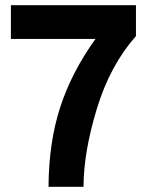

<svg xmlns="http://www.w3.org/2000/svg" viewBox="-20 -720 581 740"><path d="M167 0Q168 -171 212 -306.5Q256 -442 348 -570H22V-700H504V-581Q404 -468 353 -300Q302 -132 302 0Z"/></svg>

Font: OVRPSS Recut ExtraBold
Style: Regular
Weight: 800
Designer: Giant Group
Foundry: Giant Group
Version: Version 1.001;hotconv 1.0.109;makeotfexe 2.5.65596